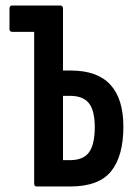

<svg xmlns="http://www.w3.org/2000/svg" viewBox="-20 -675 489 695"><path d="M112.8 0Q103.7 0 103.7 -10.9V-559.7H24.2Q14.3 -559.7 14.3 -570.6V-644.1Q14.3 -655 24.3 -655H197.9Q208 -655 208 -644.1V-419.7H236.1Q332.2 -419.7 379.4 -368.5Q426.6 -317.3 426.6 -216.7Q426.6 -109.9 382.1 -54.9Q337.6 0 234.4 0ZM208 -95.3H233.6Q282.1 -95.3 302.6 -124.2Q323.1 -153.1 323.1 -216.6Q322.5 -276.5 301.1 -302.3Q279.7 -328.1 233.7 -328.1H208Z"/></svg>

Font: Sofia Sans Extra Condensed
Style: Regular
Weight: 400
Designer: Botio Nikoltchev, Ani Petrova
Foundry: lettersoup
Version: Version 4.101